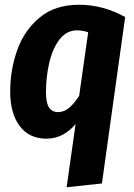

<svg xmlns="http://www.w3.org/2000/svg" viewBox="-20 -568 566 810"><path d="M299 -45Q277 -18 246 -0.5Q215 17 176 17Q103 17 63 -36.5Q23 -90 23 -181Q23 -274 53 -357.5Q83 -441 148 -494.5Q213 -548 313 -548Q415 -548 508 -496L410 206L261 222ZM314 -164 352 -432Q328 -440 305 -440Q261 -440 231.5 -402Q202 -364 188 -304Q174 -244 174 -179Q174 -134 187 -114.5Q200 -95 225 -95Q250 -95 271.5 -113Q293 -131 314 -164Z"/></svg>

Font: Fira Sans Condensed
Style: Bold Italic
Weight: 700
Width: 3
Italic angle: -8°
Designer: Carrois Corporate & Edenspiekermann AG
Foundry: Carrois Corporate GbR & Edenspiekermann AG
Version: Version 4.203